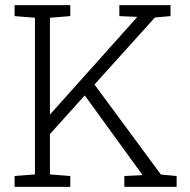

<svg xmlns="http://www.w3.org/2000/svg" viewBox="-20 -731 743 751"><path d="M37.1 0V-42.5L116.7 -48.8V-661.6L37.1 -668V-710.9H254.9V-668L175.3 -661.6V-282.7L515.1 -662.6L515.6 -665L446.8 -668V-710.9H647V-668L585.9 -662.6L349.6 -400.4L609.4 -48.3L670.9 -42.5V0H466.3V-42.5L536.1 -45.9L536.6 -47.4L311.5 -357.9L175.3 -206.5V-48.8L254.9 -42.5V0Z"/></svg>

Font: Roboto Slab Light
Style: Regular
Weight: 300
Designer: Google
Version: Version 2.000; ttfautohint (v1.8.1.43-b0c9)